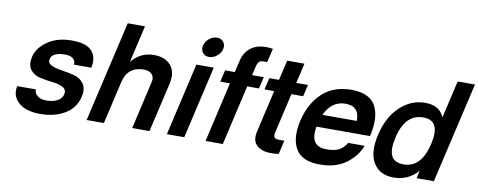

<svg xmlns="http://www.w3.org/2000/svg" viewBox="-65 -1042 3411 1369"><g transform="rotate(10 1641.0 -358.0)"><path d="M398 -540Q505 -540 544.5 -493.5Q584 -447 567 -373H442Q444 -400 425.5 -416.5Q407 -433 368 -433Q276 -433 264 -383Q257 -353 287 -338.5Q317 -324 363 -317.5Q409 -311 454 -299.5Q499 -288 524.5 -252.5Q550 -217 536 -157Q516 -73 442 -29Q368 15 265 15Q159 15 106.5 -33Q54 -81 70 -152H205Q203 -125 226.5 -106Q250 -87 293 -87Q340 -87 371.5 -104.5Q403 -122 410 -152Q418 -187 388.5 -203Q359 -219 312.5 -224Q266 -229 220.5 -239Q175 -249 149.5 -283Q124 -317 138 -378Q153 -442 222.5 -491Q292 -540 398 -540Z M599 0 768 -730H893L831 -462Q896 -540 991 -540Q1075 -540 1115.5 -490.5Q1156 -441 1137 -358L1054 0H929L1009 -348Q1017 -382 998 -403.5Q979 -425 939 -425Q822 -425 795 -308L724 0Z M1333.5 -615.5Q1317 -637 1324 -667Q1331 -697 1357.5 -718.5Q1384 -740 1414 -740Q1444 -740 1460.5 -718.5Q1477 -697 1470 -667Q1463 -637 1436.5 -615.5Q1410 -594 1380 -594Q1350 -594 1333.5 -615.5ZM1180 0 1301 -525H1427L1306 0Z M1795 -630Q1751 -633 1738.5 -622.5Q1726 -612 1718 -575L1705 -520H1790L1770 -435H1685L1585 0H1460L1560 -435H1490L1510 -520H1580L1600 -605Q1616 -676 1672 -710.5Q1728 -745 1819 -730Z M1810 -435 1830 -520H1900L1934 -665H2059L2025 -520H2110L2090 -435H2005L1938 -145Q1931 -113 1946.5 -104.5Q1962 -96 2013 -100L1990 0Q1890 15 1841.5 -20Q1793 -55 1809 -125L1880 -435Z M2397 -435Q2298 -435 2248 -328H2497Q2500 -435 2397 -435ZM2291 24Q2161 24 2116 -53Q2071 -130 2100 -258Q2129 -386 2210.5 -463Q2292 -540 2422 -540Q2553 -540 2597.5 -460Q2642 -380 2609 -238H2221Q2195 -91 2318 -91Q2374 -91 2406.5 -106.5Q2439 -122 2464 -163H2583Q2554 -85 2479.5 -30.5Q2405 24 2291 24Z M2961 -435Q2829 -435 2789 -258Q2769 -170 2790 -125.5Q2811 -81 2880 -81Q3007 -81 3048 -258Q3089 -435 2961 -435ZM3113 0H2988L3001 -57Q2932 24 2825 24Q2724 24 2678.5 -50.5Q2633 -125 2664 -258Q2695 -391 2775 -465.5Q2855 -540 2956 -540Q3061 -540 3094 -459L3157 -730H3282Z"/></g></svg>

Font: Miedinger
Style: Bold-Italic
Weight: 700
Italic angle: -13°
Version: Version 001.000